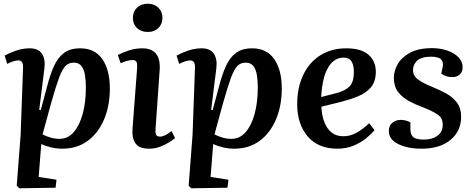

<svg xmlns="http://www.w3.org/2000/svg" viewBox="-20 -786 2547 1033"><path d="M104 -421Q106 -461 79 -461Q66 -461 48.5 -455Q31 -449 19 -442L5 -487Q28 -500 65 -513Q102 -526 140 -526Q186 -526 205.5 -497Q225 -468 219 -419L191 -195L199 -193L234 -323Q250 -385 270.5 -430.5Q291 -476 324 -501Q357 -526 412 -526Q490 -526 530.5 -468Q571 -410 571 -310Q571 -216 539.5 -142.5Q508 -69 451 -27.5Q394 14 315 14Q282 14 251 6Q220 -2 202 -11L188 166L284 181L279 224L84 227L70 213L91 -60ZM377 -449Q350 -449 332.5 -431.5Q315 -414 297.5 -367Q280 -320 255 -231L209 -63Q230 -52 253 -45.5Q276 -39 301 -39Q345 -39 376.5 -75Q408 -111 425 -173.5Q442 -236 442 -316Q442 -352 437 -382.5Q432 -413 418 -431Q404 -449 377 -449Z M695 -690Q695 -723 717 -744.5Q739 -766 775 -766Q810 -766 832 -744.5Q854 -723 854 -690Q854 -657 832.5 -635.5Q811 -614 776 -614Q739 -614 717 -635Q695 -656 695 -690ZM718 -423Q719 -444 714 -453.5Q709 -463 693 -463Q669 -463 629 -446L614 -490Q634 -501 670 -513.5Q706 -526 746 -526Q795 -526 819 -497.5Q843 -469 839 -409L817 -95Q815 -73 819.5 -62Q824 -51 841 -51Q854 -51 870 -59Q886 -67 903 -81L922 -43Q910 -33 888.5 -19.5Q867 -6 839.5 4Q812 14 782 14Q728 14 708.5 -15.5Q689 -45 693 -94Z M1029 -421Q1031 -461 1004 -461Q991 -461 973.5 -455Q956 -449 944 -442L930 -487Q953 -500 990 -513Q1027 -526 1065 -526Q1111 -526 1130.5 -497Q1150 -468 1144 -419L1116 -195L1124 -193L1159 -323Q1175 -385 1195.5 -430.5Q1216 -476 1249 -501Q1282 -526 1337 -526Q1415 -526 1455.5 -468Q1496 -410 1496 -310Q1496 -216 1464.5 -142.5Q1433 -69 1376 -27.5Q1319 14 1240 14Q1207 14 1176 6Q1145 -2 1127 -11L1113 166L1209 181L1204 224L1009 227L995 213L1016 -60ZM1302 -449Q1275 -449 1257.5 -431.5Q1240 -414 1222.5 -367Q1205 -320 1180 -231L1134 -63Q1155 -52 1178 -45.5Q1201 -39 1226 -39Q1270 -39 1301.5 -75Q1333 -111 1350 -173.5Q1367 -236 1367 -316Q1367 -352 1362 -382.5Q1357 -413 1343 -431Q1329 -449 1302 -449Z M1843 -526Q1923 -526 1962.5 -491.5Q2002 -457 2002 -400Q2002 -347 1975.5 -316Q1949 -285 1905.5 -267.5Q1862 -250 1811 -237L1709 -212Q1713 -138 1743 -95.5Q1773 -53 1827 -53Q1864 -53 1897 -71Q1930 -89 1966 -123L1995 -86Q1979 -66 1950.5 -42.5Q1922 -19 1882.5 -2.5Q1843 14 1795 14Q1692 14 1635.5 -52Q1579 -118 1579 -225Q1579 -315 1611.5 -383Q1644 -451 1703.5 -488.5Q1763 -526 1843 -526ZM1884 -399Q1884 -434 1871.5 -455Q1859 -476 1829 -476Q1777 -476 1745.5 -423Q1714 -370 1708 -264L1790 -285Q1837 -297 1860.5 -321Q1884 -345 1884 -399Z M2262 -35Q2305 -35 2333.5 -55.5Q2362 -76 2362 -115Q2362 -152 2333 -171Q2304 -190 2255 -209Q2216 -223 2180 -242.5Q2144 -262 2121.5 -291.5Q2099 -321 2099 -368Q2099 -404 2119.5 -440.5Q2140 -477 2185.5 -502Q2231 -527 2305 -527Q2349 -527 2386.5 -514Q2424 -501 2446.5 -478Q2469 -455 2469 -424Q2469 -399 2453.5 -385Q2438 -371 2414 -371Q2395 -371 2378.5 -377Q2362 -383 2354 -390L2362 -427Q2367 -452 2353 -466.5Q2339 -481 2299 -481Q2248 -481 2225 -460Q2202 -439 2202 -409Q2202 -377 2231 -357Q2260 -337 2302 -320Q2344 -303 2380 -283.5Q2416 -264 2438.5 -234Q2461 -204 2461 -158Q2461 -81 2404 -33.5Q2347 14 2248 14Q2173 14 2122.5 -11Q2072 -36 2072 -81Q2072 -111 2091.5 -126Q2111 -141 2136 -141Q2151 -141 2165 -137Q2179 -133 2188 -128V-88Q2189 -60 2204.5 -47.5Q2220 -35 2262 -35Z"/></svg>

Font: Literata 36pt SemiBold
Style: Italic
Weight: 600
Italic angle: -2°
Designer: Latin by Veronika Burian and Jose Scaglione. Greek by Irene Vlachou. Cyrillic by Vera Evstafieva
Foundry: TypeTogether
Version: Version 3.002